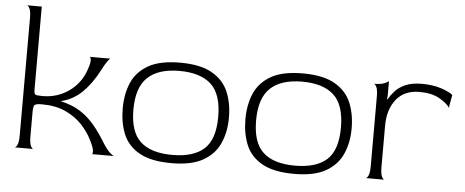

<svg xmlns="http://www.w3.org/2000/svg" viewBox="-48 -804 2252 929"><g transform="rotate(5 1078.0 -340.0)"><path d="M48 0Q55 0 61.5 -14Q68 -28 68 -60V-630Q68 -662 61.5 -675.5Q55 -689 48 -690H120V-290Q120 -268 125.5 -263.5Q131 -259 161 -259Q233 -259 289.5 -299Q346 -339 369 -408Q380 -440 378.5 -453.5Q377 -467 372 -468H473Q470 -468 459.5 -454Q449 -440 432 -407Q397 -340 353.5 -298Q310 -256 251 -242Q308 -229 346.5 -204.5Q385 -180 415.5 -144Q446 -108 475 -60Q495 -28 510.5 -14Q526 0 533 0H423Q429 -1 427.5 -17Q426 -33 407 -70Q390 -105 358 -139.5Q326 -174 277.5 -196.5Q229 -219 161 -219Q130 -219 125 -210Q120 -201 120 -178V-60Q120 -28 126.5 -14Q133 0 140 0Z M811 10Q711 10 654.5 -22Q598 -54 575.5 -109Q553 -164 553 -233Q553 -303 576.5 -358Q600 -413 656 -445.5Q712 -478 811 -478Q910 -478 966.5 -445.5Q1023 -413 1046 -358Q1069 -303 1069 -233Q1069 -164 1044.5 -109Q1020 -54 964 -22Q908 10 811 10ZM811 -30Q914 -30 965.5 -76.5Q1017 -123 1017 -233Q1017 -343 965 -390.5Q913 -438 811 -438Q709 -438 657 -389Q605 -340 605 -232Q605 -124 656.5 -77Q708 -30 811 -30Z M1407 10Q1307 10 1250.5 -22Q1194 -54 1171.5 -109Q1149 -164 1149 -233Q1149 -303 1172.5 -358Q1196 -413 1252 -445.5Q1308 -478 1407 -478Q1506 -478 1562.5 -445.5Q1619 -413 1642 -358Q1665 -303 1665 -233Q1665 -164 1640.5 -109Q1616 -54 1560 -22Q1504 10 1407 10ZM1407 -30Q1510 -30 1561.5 -76.5Q1613 -123 1613 -233Q1613 -343 1561 -390.5Q1509 -438 1407 -438Q1305 -438 1253 -389Q1201 -340 1201 -232Q1201 -124 1252.5 -77Q1304 -30 1407 -30Z M1753 0Q1760 0 1766.5 -14Q1773 -28 1773 -60V-398Q1773 -430 1766.5 -443.5Q1760 -457 1753 -458Q1784 -458 1802 -464.5Q1820 -471 1825 -478V-407L1823 -390L1825 -388Q1836 -407 1854 -428Q1872 -449 1904 -463.5Q1936 -478 1985 -478Q2039 -478 2079.5 -464.5Q2120 -451 2136 -437L2126 -383V-373Q2113 -394 2075 -416Q2037 -438 1977 -438Q1904 -438 1864.5 -389Q1825 -340 1825 -260V-60Q1825 -28 1831.5 -14Q1838 0 1845 0Z"/></g></svg>

Font: Red Rose Light
Style: Regular
Weight: 300
Designer: Jaikishan Patel
Version: Version 1.001; ttfautohint (v1.8.3)